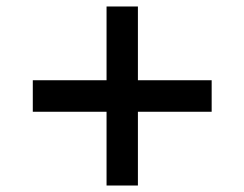

<svg xmlns="http://www.w3.org/2000/svg" viewBox="-20 -575 746 586"><path d="M400.9 -555.2V-330.1H626V-233.9H400.9V-8.8H305.2V-233.9H80.1V-330.1H305.2V-555.2Z"/></svg>

Font: Aldrich
Style: Regular
Weight: 400
Designer: Matthew Desmond
Foundry: Matthew Desmond
Version: Version 1.001 2011